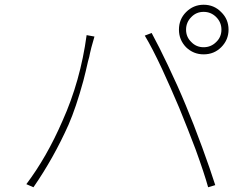

<svg xmlns="http://www.w3.org/2000/svg" viewBox="-20 -800 1040 809"><path d="M786 -623Q807 -601 838 -601Q869 -601 891 -623Q913 -644 913 -675Q913 -706 891 -728Q869 -750 838 -750Q807 -750 786 -728Q764 -706 764 -675Q764 -644 786 -623ZM764 -749Q795 -780 838 -780Q882 -780 912 -749Q943 -719 943 -675Q943 -632 912 -601Q882 -571 838 -571Q795 -571 764 -601Q734 -632 734 -675Q734 -719 764 -749ZM345 -652 378 -646Q371 -622 365 -600Q363 -594 359 -575L356 -560L351 -542Q341 -497 331 -459Q300 -346 269 -275Q206 -134 121 -11L91 -24Q177 -138 243 -290Q319 -459 345 -652ZM663 -509Q621 -599 590 -650L619 -661Q650 -604 687 -526Q730 -436 763 -356Q795 -280 832 -179Q866 -86 887 -20L857 -11Q841 -69 804 -171Q773 -253 735 -346Q699 -431 663 -509Z"/></svg>

Font: Noto Sans CJK TC Thin
Style: Regular
Weight: 250
Designer: Ryoko NISHIZUKA ???? (kana & ideographs); Paul D. Hunt (Latin, Greek & Cyrillic); Wenlong ZHANG ??? (bopomofo); Sandoll 
Foundry: Adobe Systems Incorporated
Version: Version 1.004 January 19, 2016